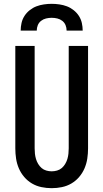

<svg xmlns="http://www.w3.org/2000/svg" viewBox="-20 -975 540 1003"><path d="M250 8Q223 8 196.5 2.5Q170 -3 147 -16.5Q124 -30 106.5 -50.5Q89 -71 78.5 -95.5Q68 -120 64 -146.5Q60 -173 60 -200V-735H161V-200Q161 -186 162.5 -172Q164 -158 168 -144.5Q172 -131 179.5 -118.5Q187 -106 197.5 -97Q208 -88 222 -84Q236 -80 250 -80Q264 -80 278 -84Q292 -88 302.5 -97Q313 -106 320.5 -118.5Q328 -131 332 -144.5Q336 -158 337.5 -172Q339 -186 339 -200V-735H440V-200Q440 -173 436 -146.5Q432 -120 421.5 -95.5Q411 -71 393.5 -50.5Q376 -30 353 -16.5Q330 -3 303.5 2.5Q277 8 250 8ZM88 -815Q88 -835 92.5 -855Q97 -875 108 -892Q119 -909 135.5 -922Q152 -935 170.5 -942Q189 -949 209.5 -952Q230 -955 250 -955Q270 -955 290.5 -952Q311 -949 329.5 -942Q348 -935 364.5 -922Q381 -909 392 -892Q403 -875 407.5 -855Q412 -835 412 -815H328Q328 -830 322.5 -843.5Q317 -857 305.5 -866Q294 -875 279.5 -878.5Q265 -882 250 -882Q235 -882 220.5 -878.5Q206 -875 194.5 -866Q183 -857 177.5 -843.5Q172 -830 172 -815Z"/></svg>

Font: Iosevka Term Semibold
Style: Regular
Weight: 600
Monospace: yes
Designer: Belleve Invis
Foundry: Belleve Invis
Version: Version 31.4.0